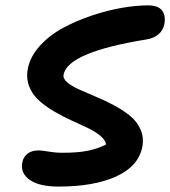

<svg xmlns="http://www.w3.org/2000/svg" viewBox="-20 -751 634 715"><path d="M198.2 -56.2Q125.5 -56.2 90.3 -81.5Q55.2 -106.9 63 -146Q66.9 -166.5 82.5 -178.7Q98.1 -190.9 124 -190.9Q135.3 -190.9 161.1 -186.5Q187 -182.1 213.9 -182.1Q269.5 -182.1 306.4 -189.5Q343.3 -196.8 375 -212.9Q373 -229 354.2 -244.9Q335.4 -260.7 307.4 -274.2Q279.3 -287.6 245.8 -302.7Q212.4 -317.9 180.9 -336.4Q149.4 -355 124.8 -377Q100.1 -398.9 88.4 -429.9Q76.7 -460.9 84 -497.1Q93.3 -542 129.6 -581.5Q166 -621.1 215.8 -647.7Q265.6 -674.3 323.5 -693.6Q381.3 -712.9 434.6 -721.9Q487.8 -731 530.8 -731Q569.8 -731 584 -711.2Q598.1 -691.4 591.8 -660.2Q587.4 -638.2 570.3 -623.3Q553.2 -608.4 524.9 -604Q232.4 -556.6 216.8 -473.1Q213.9 -458.5 230 -444.6Q246.1 -430.7 274.2 -418Q302.2 -405.3 336.4 -391.1Q370.6 -377 404.1 -359.1Q437.5 -341.3 463.9 -320.1Q490.2 -298.8 503.4 -268.6Q516.6 -238.3 509.8 -203.1Q495.1 -131.3 412.4 -93.8Q329.6 -56.2 198.2 -56.2Z"/></svg>

Font: Shantell Sans Irregular Bouncy
Style: Italic
Weight: 600
Italic angle: -11.31°
Designer: Stephen Nixon, Anya Danilova, Shantell Martin
Foundry: Arrow Type
Version: Version 1.006;[9816181b4]